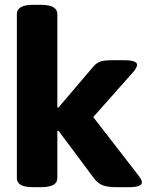

<svg xmlns="http://www.w3.org/2000/svg" viewBox="-20 -775 609 797"><path d="M119 2Q83 2 66.5 -7.5Q50 -17 50 -36V-717Q50 -735 66.5 -745Q83 -755 119 -755H149Q185 -755 201.5 -745Q218 -735 218 -717V-329H223L367 -498Q380 -514 396.5 -519.5Q413 -525 446 -525H495Q549 -525 549 -506Q549 -495 533 -476L367 -289L556 -45Q569 -28 569 -18Q569 2 515 2H465Q426 2 406 -6Q386 -14 370 -35L223 -232H218V-36Q218 -17 201.5 -7.5Q185 2 149 2Z"/></svg>

Font: Asap Semi Expanded ExtraBold
Style: Regular
Weight: 800
Width: 6
Designer: Pablo Cosgaya
Foundry: Omnibus-Type
Version: Version 3.001; ttfautohint (v1.8.4.7-5d5b)